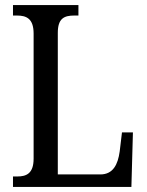

<svg xmlns="http://www.w3.org/2000/svg" viewBox="-20 -734 576 754"><path d="M31 0H496L502 -214H459L450 -139C443 -88 424 -49 374 -49H207V-605C207 -662 232 -673 272 -673H288V-714H31V-673H46C83 -673 112 -662 112 -602V-111C112 -52 83 -41 48 -41H31Z"/></svg>

Font: Noto Serif Sinhala Condensed
Style: Regular
Weight: 400
Width: 3
Designer: Jelle Bosma - Monotype Design Team
Foundry: Monotype Imaging Inc.
Version: Version 2.007